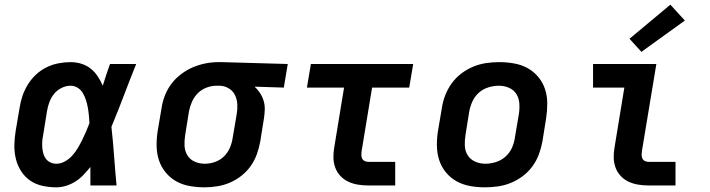

<svg xmlns="http://www.w3.org/2000/svg" viewBox="-20 -794 3040 822"><path d="M221 8Q191 8 161.5 1.5Q132 -5 109 -21Q86 -37 70.5 -61Q55 -85 48 -113.5Q41 -142 41.5 -172Q42 -202 47 -233L64 -333Q68 -359 76.5 -384Q85 -409 99.5 -432.5Q114 -456 134.5 -475Q155 -494 179.5 -506Q204 -518 230.5 -523Q257 -528 282 -528Q306 -528 328.5 -521Q351 -514 368.5 -500Q386 -486 398.5 -467Q411 -448 420 -427Q427 -451 435 -474Q443 -497 451 -520H563Q536 -453 510.5 -385.5Q485 -318 457 -251Q464 -188 468.5 -125.5Q473 -63 479 0H367Q367 -20 367 -40Q367 -60 367 -79Q353 -62 337.5 -45.5Q322 -29 303 -17Q284 -5 263 1.5Q242 8 221 8ZM221 -93Q240 -93 258 -103Q276 -113 289.5 -128Q303 -143 313 -160Q323 -177 332 -195Q341 -213 348.5 -230.5Q356 -248 363 -267Q362 -283 360.5 -300Q359 -317 356 -333.5Q353 -350 348 -365.5Q343 -381 335 -395Q327 -409 313 -418Q299 -427 282 -427Q263 -427 243.5 -417.5Q224 -408 211 -391.5Q198 -375 191 -355.5Q184 -336 181 -317L165 -217Q162 -203 161 -189.5Q160 -176 161 -162.5Q162 -149 165.5 -136.5Q169 -124 176.5 -114Q184 -104 196 -98.5Q208 -93 221 -93Z M856 8Q824 8 792.5 2.5Q761 -3 735 -17.5Q709 -32 689.5 -55.5Q670 -79 660.5 -108Q651 -137 650.5 -169Q650 -201 655 -233L672 -333Q676 -360 686.5 -386.5Q697 -413 714.5 -436Q732 -459 756 -477Q780 -495 806 -506Q832 -517 859.5 -522.5Q887 -528 914 -528Q918 -528 922.5 -528Q927 -528 931 -528L1212 -520L1195 -419L1070 -423Q1083 -411 1093 -396Q1103 -381 1108.5 -363Q1114 -345 1113.5 -325.5Q1113 -306 1110 -287L1094 -187Q1089 -160 1079.5 -133.5Q1070 -107 1053.5 -83.5Q1037 -60 1013.5 -41.5Q990 -23 964 -12Q938 -1 910.5 3.5Q883 8 856 8Q856 8 856 8Q856 8 856 8ZM857 -93Q878 -93 900 -100.5Q922 -108 938.5 -124Q955 -140 964 -161Q973 -182 976 -203L993 -303Q997 -325 996 -346.5Q995 -368 986.5 -386Q978 -404 960.5 -415Q943 -426 922 -427H914Q913 -427 911 -427Q909 -427 907 -427Q886 -427 864.5 -419Q843 -411 827 -395Q811 -379 802 -358.5Q793 -338 789 -317L773 -217Q769 -193 770 -170.5Q771 -148 782 -129.5Q793 -111 813.5 -102Q834 -93 857 -93Z M1557 0Q1534 0 1512.5 -3.5Q1491 -7 1471.5 -16Q1452 -25 1437.5 -40.5Q1423 -56 1415.5 -76Q1408 -96 1407.5 -118Q1407 -140 1411 -163L1453 -419H1294L1311 -520H1749L1732 -419H1573L1528 -146Q1527 -138 1527 -130Q1527 -122 1530.5 -115Q1534 -108 1541.5 -104.5Q1549 -101 1557 -101H1672V0Z M2057 8Q2024 8 1993 2.5Q1962 -3 1935.5 -17.5Q1909 -32 1889.5 -55.5Q1870 -79 1860.5 -108Q1851 -137 1850.5 -169Q1850 -201 1855 -233L1872 -333Q1876 -360 1886.5 -387Q1897 -414 1914.5 -438Q1932 -462 1956 -480Q1980 -498 2007 -509Q2034 -520 2061.5 -524Q2089 -528 2117 -528Q2149 -528 2180.5 -522.5Q2212 -517 2238.5 -502.5Q2265 -488 2284.5 -464.5Q2304 -441 2313.5 -412Q2323 -383 2323 -351Q2323 -319 2318 -287L2302 -187Q2297 -160 2287 -133Q2277 -106 2259.5 -82Q2242 -58 2218 -40Q2194 -22 2167 -11Q2140 0 2112 4Q2084 8 2057 8ZM2058 -93Q2080 -93 2102.5 -100Q2125 -107 2143 -122.5Q2161 -138 2171 -159.5Q2181 -181 2184 -203L2201 -303Q2205 -327 2203.5 -350Q2202 -373 2191 -391Q2180 -409 2159.5 -418Q2139 -427 2116 -427Q2094 -427 2071 -420Q2048 -413 2030.5 -397.5Q2013 -382 2003 -360.5Q1993 -339 1989 -317L1973 -217Q1969 -193 1970 -170Q1971 -147 1982.5 -129Q1994 -111 2014.5 -102Q2035 -93 2058 -93Z M2757 0Q2734 0 2712.5 -3.5Q2691 -7 2671.5 -16Q2652 -25 2637.5 -40.5Q2623 -56 2615.5 -76Q2608 -96 2607.5 -118Q2607 -140 2611 -163L2653 -419H2519V-520H2790L2728 -146Q2727 -138 2727 -130Q2727 -122 2730.5 -115Q2734 -108 2741.5 -104.5Q2749 -101 2757 -101H2872V0ZM2726 -572 2675 -628 2850 -774 2912 -706Z"/></svg>

Font: Iosevka SS04 Extended
Style: Bold Italic
Weight: 700
Width: 7
Italic angle: -9°
Monospace: yes
Designer: Belleve Invis
Foundry: Belleve Invis
Version: Version 19.0.0; ttfautohint (v1.8.4)